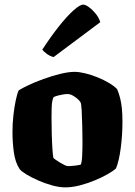

<svg xmlns="http://www.w3.org/2000/svg" viewBox="-20 -811 584 831"><path d="M262 0Q237 0 206 -8.5Q175 -17 145.5 -30Q116 -43 94.5 -56Q73 -69 65 -79Q46 -108 40 -151.5Q34 -195 34 -239Q34 -276 38 -311.5Q42 -347 48 -376Q54 -405 61 -420Q75 -429 103.5 -442.5Q132 -456 168 -469Q204 -482 240 -491Q276 -500 303 -500Q323 -500 349.5 -493.5Q376 -487 403 -476Q430 -465 452.5 -451.5Q475 -438 487 -425Q495 -406 500 -386Q505 -366 507.5 -341.5Q510 -317 510 -284Q510 -226 502.5 -169.5Q495 -113 482 -82Q470 -71 445.5 -57Q421 -43 389.5 -30Q358 -17 325 -8.5Q292 0 262 0ZM275 -92Q277 -92 286.5 -92.5Q296 -93 308 -94.5Q320 -96 329 -98Q334 -106 335.5 -134Q337 -162 337 -198Q337 -228 336 -265.5Q335 -303 333.5 -333Q332 -363 328 -369Q324 -376 314.5 -384Q305 -392 294 -398Q283 -404 272 -404Q263 -404 252 -402Q241 -400 231 -397.5Q221 -395 213 -391Q209 -387 206.5 -374Q204 -361 203.5 -342.5Q203 -324 203 -301Q203 -270 204 -232Q205 -194 207 -164.5Q209 -135 211 -128Q213 -125 221 -119.5Q229 -114 239.5 -107.5Q250 -101 259.5 -96.5Q269 -92 275 -92ZM212 -564Q196 -568 182.5 -578Q169 -588 163 -596Q200 -653 235 -697Q270 -741 298 -766Q326 -791 340 -791Q350 -791 365 -780Q380 -769 394 -752Q408 -735 414 -715Z"/></svg>

Font: Texturina Medium 12pt Black
Style: Regular
Weight: 900
Version: Version 1.002